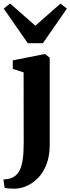

<svg xmlns="http://www.w3.org/2000/svg" viewBox="-47 -864 412 1126"><path d="M40.5 242.5Q27.5 242.5 15.2 242Q3 241.5 -6.2 240.2Q-15.5 239 -20 237.5L-27 188.5Q-18 188.5 -3 186.2Q12 184 27.5 176.5Q51 165 65.2 140Q79.5 115 85.8 74.5Q92 34 92 -23.5L91.5 -439.5L28 -460V-510L209.5 -546H219L244.5 -525.5V-13.5Q244.5 50.5 226.2 98.5Q208 146.5 177.5 178.2Q147 210 111 226Q75 242 40.5 242.5ZM116 -610.5 -25 -813.5 12 -843.5 160.5 -713 307.5 -843 345.5 -813.5 204.5 -610.5Z"/></svg>

Font: Merriweather 72pt ExtraBold
Style: Regular
Weight: 800
Version: Version 2.100